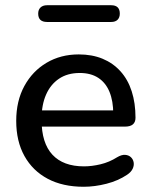

<svg xmlns="http://www.w3.org/2000/svg" viewBox="-20 -705 577 734"><path d="M300 9Q220 9 162.5 -21.5Q105 -52 73.5 -108.5Q42 -165 42 -243Q42 -319 73 -376Q104 -433 158 -465Q212 -497 281 -497Q332 -497 372 -480.5Q412 -464 440.5 -432.5Q469 -401 483.5 -356Q498 -311 498 -255Q498 -238 488 -229.5Q478 -221 458 -221H122V-283H430L413 -269Q413 -319 398.5 -354Q384 -389 355.5 -407.5Q327 -426 285 -426Q238 -426 205.5 -404Q173 -382 156 -343Q139 -304 139 -252V-246Q139 -158 180.5 -113.5Q222 -69 301 -69Q331 -69 364.5 -77Q398 -85 428 -104Q445 -114 458.5 -113Q472 -112 480.5 -104Q489 -96 491 -84Q493 -72 487 -59.5Q481 -47 466 -37Q432 -14 387 -2.5Q342 9 300 9ZM160 -621Q126 -621 126 -653Q126 -668 135 -676.5Q144 -685 160 -685H405Q438 -685 438 -653Q438 -638 429.5 -629.5Q421 -621 405 -621Z"/></svg>

Font: Nunito ExtraLight SemiBold
Style: Regular
Weight: 600
Version: Version 3.602